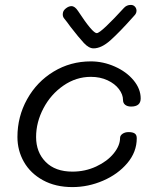

<svg xmlns="http://www.w3.org/2000/svg" viewBox="-20 -763 628 782"><path d="M51 -205Q51 -288 90.5 -359Q130 -430 198.5 -471.5Q267 -513 350 -513Q400 -513 447.5 -492Q495 -471 524 -436Q553 -401 553 -362Q553 -329 514 -329Q499 -329 490 -336Q481 -343 481 -356Q481 -378 464.5 -400Q448 -422 418 -436Q388 -450 350 -450Q290 -450 238.5 -414.5Q187 -379 157 -322Q127 -265 127 -205Q127 -143 166 -103.5Q205 -64 275 -64Q327 -64 372 -85Q417 -106 443 -138Q469 -170 469 -201Q469 -211 479 -218Q489 -225 504 -225Q520 -225 528.5 -219.5Q537 -214 537 -200Q537 -144 498.5 -98.5Q460 -53 399.5 -27Q339 -1 275 -1Q206 -1 155 -29Q104 -57 77.5 -103.5Q51 -150 51 -205ZM536 -719Q536 -713 533 -707.5Q530 -702 527 -699.5Q524 -697 523 -695Q467 -632 430 -599Q393 -566 361 -566Q342 -566 321.5 -588Q301 -610 267 -654Q252 -675 242 -687Q234 -696 236 -709Q237 -720 248.5 -729Q260 -738 271 -738Q285 -738 298 -718Q357 -628 374 -628Q383 -628 413 -656.5Q443 -685 485 -731Q496 -743 513 -743Q523 -743 529.5 -736Q536 -729 536 -719Z"/></svg>

Font: Mali
Style: Italic
Weight: 400
Italic angle: -10°
Version: Version 1.000; ttfautohint (v1.6)